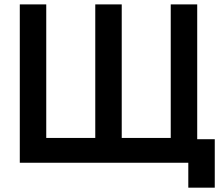

<svg xmlns="http://www.w3.org/2000/svg" viewBox="-20 -740 1006 873"><path d="M956.5 113.3H836.2V0H766.2V-107H956.5ZM876.7 0H70V-720H190.3V-112.8H413.2V-720H533.5V-112.8H756.3V-720H876.7Z"/></svg>

Font: Manrope Variable Light
Style: Regular
Weight: 200
Designer: Mikhail Sharanda
Foundry: Mikhail Sharanda
Version: Version 4.505